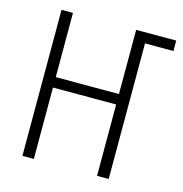

<svg xmlns="http://www.w3.org/2000/svg" viewBox="-106 -811 864 907"><g transform="rotate(15 326.0 -357.0)"><path d="M84 0H140V-349H449V0H506V-663H645V-714H449V-400H140V-714H84Z"/></g></svg>

Font: Noto Sans Display SemiCondensed Light
Style: Regular
Weight: 300
Width: 4
Designer: Monotype Design Team
Foundry: Monotype Imaging Inc.
Version: Version 1.900